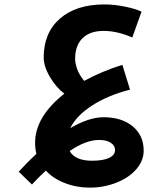

<svg xmlns="http://www.w3.org/2000/svg" viewBox="-20 -525 717 871"><path d="M387.2 326.2Q327.1 326.2 273.9 305.4Q220.7 284.7 188 249Q157.7 276.4 125 312L64.9 253.9Q106 209 145 172.9Q139.2 149.4 139.2 123Q139.2 4.4 272 -100.1Q234.9 -127.9 206.5 -175.8Q178.2 -223.6 178.2 -264.2Q178.2 -376 251.7 -440.4Q325.2 -504.9 454.1 -504.9Q498 -504.9 546.1 -495.1Q594.2 -485.4 622.1 -472.2L580.1 -355Q511.7 -384.8 450.2 -384.8Q388.2 -384.8 354.5 -351.8Q320.8 -318.8 320.8 -257.8Q320.8 -238.3 330.1 -211.7Q339.4 -185.1 361.8 -158.2Q442.4 -201.7 535.2 -231L569.8 -118.2Q469.2 -92.8 397.5 -46.1Q325.7 0.5 298.8 56.2Q383.8 6.8 449.2 6.8Q532.2 6.8 582 48.1Q631.8 89.4 631.8 158.2Q631.8 204.1 598.1 242.9Q564.5 281.7 507.3 304Q450.2 326.2 387.2 326.2ZM429.2 109.9Q369.6 109.9 295.9 160.2Q321.3 204.1 397 204.1Q448.2 204.1 475.1 191.2Q502 178.2 502 155.8Q502 135.3 482.4 122.6Q462.9 109.9 429.2 109.9Z"/></svg>

Font: Droid Arabic Kufi
Style: Bold
Weight: 700
Designer: Pascal Zoghbi
Foundry: Irfont.ir
Version: Version 1.00 February 28, 2013, initial release